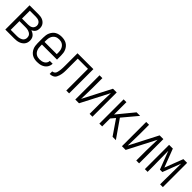

<svg xmlns="http://www.w3.org/2000/svg" viewBox="295 -1715 2910 2910"><g transform="rotate(45 1750.0 -260.0)"><path d="M66 0V-520H257Q277 -520 297.5 -517.5Q318 -515 337.5 -508Q357 -501 373.5 -488.5Q390 -476 402 -459.5Q414 -443 419 -423Q424 -403 424 -382Q424 -365 420 -347.5Q416 -330 406.5 -315.5Q397 -301 383 -290Q369 -279 353 -271Q374 -265 392.5 -253.5Q411 -242 424.5 -226Q438 -210 444 -189Q450 -168 450 -147Q450 -124 443.5 -102Q437 -80 422.5 -62Q408 -44 388.5 -31.5Q369 -19 347 -12Q325 -5 302.5 -2.5Q280 0 257 0ZM127 -297H257Q276 -297 295.5 -301Q315 -305 330.5 -315.5Q346 -326 355 -344Q364 -362 364 -381Q364 -400 355 -418Q346 -436 330 -446.5Q314 -457 295 -461Q276 -465 257 -465H127ZM127 -55H257Q272 -55 287.5 -56.5Q303 -58 317.5 -62.5Q332 -67 345.5 -74Q359 -81 369 -92.5Q379 -104 384 -118.5Q389 -133 389 -148Q389 -163 384.5 -178Q380 -193 369.5 -204Q359 -215 345.5 -222.5Q332 -230 317.5 -234.5Q303 -239 287.5 -240.5Q272 -242 257 -242H127Z M750 8Q723 8 696.5 2.5Q670 -3 647 -16Q624 -29 606 -50Q588 -71 577 -95.5Q566 -120 562 -146.5Q558 -173 558 -200V-320Q558 -347 562 -373.5Q566 -400 577 -424.5Q588 -449 605.5 -470Q623 -491 646.5 -504Q670 -517 696.5 -522.5Q723 -528 750 -528Q777 -528 803.5 -522.5Q830 -517 853.5 -504Q877 -491 894.5 -470Q912 -449 923 -424.5Q934 -400 938 -373.5Q942 -347 942 -320V-232H619V-200Q619 -181 621.5 -162Q624 -143 631 -125Q638 -107 649.5 -92Q661 -77 677 -66.5Q693 -56 712 -51.5Q731 -47 750 -47Q772 -47 794.5 -51.5Q817 -56 836 -67.5Q855 -79 867 -98.5Q879 -118 879 -141H940Q939 -118 932 -96.5Q925 -75 911.5 -57Q898 -39 879 -26Q860 -13 839 -5.5Q818 2 795.5 5Q773 8 750 8ZM619 -288H881V-320Q881 -339 878.5 -358Q876 -377 869 -395Q862 -413 850.5 -428Q839 -443 823 -453.5Q807 -464 788 -468.5Q769 -473 750 -473Q731 -473 712 -468.5Q693 -464 677 -453.5Q661 -443 649.5 -428Q638 -413 631 -395Q624 -377 621.5 -358Q619 -339 619 -320Z M1373 0V-465H1154V-256Q1154 -235 1154 -214Q1154 -193 1152.5 -172.5Q1151 -152 1147.5 -131.5Q1144 -111 1137.5 -91Q1131 -71 1121.5 -52.5Q1112 -34 1095 -22Q1078 -10 1057.5 -5Q1037 0 1017 0V-55Q1031 -55 1045 -62Q1059 -69 1067.5 -81Q1076 -93 1079.5 -107.5Q1083 -122 1086 -136.5Q1089 -151 1090.5 -166Q1092 -181 1092.5 -195.5Q1093 -210 1093.5 -225Q1094 -240 1094 -255V-520H1434V0Z M1566 0V-520H1627V-312Q1627 -251 1624.5 -190.5Q1622 -130 1621 -69L1854 -520H1934V0H1873V-208Q1873 -269 1875.5 -329.5Q1878 -390 1879 -451L1646 0Z M2436 0H2365L2201 -239L2142 -170V0H2082V-520H2142V-255L2360 -520H2436L2238 -284Z M2566 0V-520H2627V-312Q2627 -251 2624.5 -190.5Q2622 -130 2621 -69L2854 -520H2934V0H2873V-208Q2873 -269 2875.5 -329.5Q2878 -390 2879 -451L2646 0Z M3057 0V-520H3137L3250 -225L3363 -520H3443V0H3384V-104Q3384 -190 3386 -276Q3388 -362 3388 -448L3276 -156H3224L3112 -448Q3112 -362 3114 -276Q3116 -190 3116 -104V0Z"/></g></svg>

Font: Iosevka Fixed SS04 Light
Style: Regular
Weight: 300
Monospace: yes
Designer: Belleve Invis
Foundry: Belleve Invis
Version: Version 32.5.0